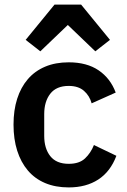

<svg xmlns="http://www.w3.org/2000/svg" viewBox="-20 -806 553 838"><path d="M280 12Q222 12 177 -7Q132 -26 101.5 -62Q71 -98 55 -148.5Q39 -199 39 -262Q39 -325 55 -375Q71 -425 101.5 -460.5Q132 -496 177 -515Q222 -534 280 -534Q359 -534 410.5 -499Q462 -464 485 -402L380 -355Q371 -388 346.5 -409.5Q322 -431 280 -431Q226 -431 199.5 -397Q173 -363 173 -308V-213Q173 -158 199.5 -124.5Q226 -91 280 -91Q326 -91 351 -114.5Q376 -138 390 -173L488 -126Q462 -57 409 -22.5Q356 12 280 12ZM334 -786 460 -632 396 -582 276 -697 156 -582 92 -632 218 -786Z"/></svg>

Font: IBM Plex Sans SmBld
Style: Regular
Weight: 600
Designer: Mike Abbink, Paul van der Laan, Pieter van Rosmalen
Foundry: Bold Monday
Version: Version 3.005